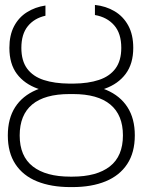

<svg xmlns="http://www.w3.org/2000/svg" viewBox="-20 -760 587 790"><path d="M266.1 -414.1H280.8Q360.8 -414.1 417.7 -389.9Q474.6 -365.7 504.6 -318.8Q534.7 -272 534.7 -203.1Q534.7 -132.3 503.4 -85Q472.2 -37.6 414.6 -13.9Q356.9 9.8 277.8 9.8H270Q190.4 9.8 132.6 -13.7Q74.7 -37.1 43.5 -84.5Q12.2 -131.8 12.2 -202.6Q12.2 -272 42.2 -318.8Q72.3 -365.7 129.2 -389.9Q186 -414.1 266.1 -414.1ZM280.8 -373H266.1Q164.1 -373 112.5 -330.1Q61 -287.1 61 -202.6Q61 -117.2 115 -75.2Q168.9 -33.2 269 -33.2H277.8Q377.9 -33.2 431.9 -75.2Q485.8 -117.2 485.8 -203.1Q485.8 -286.6 434.1 -329.8Q382.3 -373 280.8 -373ZM264.6 -416H282.7Q343.3 -416.5 387.2 -431.2Q431.2 -445.8 455.1 -478Q479 -510.3 479 -563Q479 -622.6 449.7 -656Q420.4 -689.5 370.6 -698.2V-739.7Q416 -734.9 451.7 -713.6Q487.3 -692.4 507.8 -654.8Q528.3 -617.2 528.3 -563Q528.3 -498 497.3 -456.3Q466.3 -414.6 411.1 -395Q356 -375.5 282.2 -375.5H264.6Q191.4 -375.5 136 -395Q80.6 -414.6 49.6 -455.8Q18.6 -497.1 18.6 -563Q18.6 -615.2 37.8 -651.9Q57.1 -688.5 90.8 -709.7Q124.5 -731 167 -737.3V-695.3Q121.1 -685.1 94.5 -652.3Q67.9 -619.6 67.9 -563Q67.9 -509.8 91.8 -477.5Q115.7 -445.3 159.9 -430.9Q204.1 -416.5 264.6 -416Z"/></svg>

Font: Inter 28pt ExtraLight
Style: Regular
Weight: 250
Designer: Rasmus Andersson
Foundry: rsms
Version: Version 4.001;git-66647c0bb